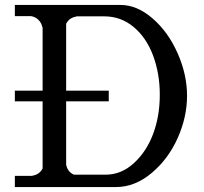

<svg xmlns="http://www.w3.org/2000/svg" viewBox="-20 -755 825 775"><path d="M467 -735Q533 -735 596 -680.5Q659 -626 697 -540Q735 -454 735 -368.5Q735 -283 697.5 -198.5Q660 -114 592.5 -57Q525 0 448 0H40V-45H111V-46Q139 -50 152 -75V-346H40V-389H152V-645H151Q148 -662 135.5 -674.5Q123 -687 105 -690H40V-735ZM407 -50Q470 -50 521 -97Q572 -144 598.5 -215.5Q625 -287 625 -372.5Q625 -458 598 -530.5Q571 -603 519.5 -646Q468 -689 401 -689H288V-688Q260 -684 247 -659V-389H419V-346H247V-91Q252 -62 278 -50Z"/></svg>

Font: Sawarabi Mincho
Style: Regular
Weight: 400
Version: Version 1.00